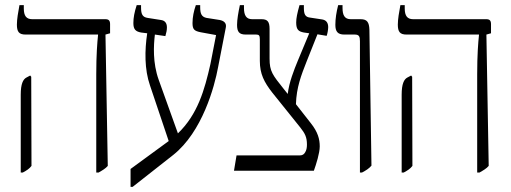

<svg xmlns="http://www.w3.org/2000/svg" viewBox="-20 -667 1997 750"><path d="M356 7H365C379 -1 393 -9 401 -19L392 -532L410 -537V-573C410 -587 404 -592 392 -592H106C83 -592 73 -605 73 -634V-647H56C51 -620 46 -592 46 -571C46 -543 54 -532 80 -532H363V-530C360 -502 356 -453 356 -377ZM61 7H69C84 -1 95 -8 103 -19L102 -367L98 -372L83 -364C70 -357 61 -339 61 -297Z M490 63H498L657 -62C770 -152 818 -328 832 -405L862 -559C866 -577 854 -586 838 -589L787 -597C767 -601 762 -614 762 -639V-647H745C737 -624 732 -600 732 -577C732 -552 739 -546 764 -541L824 -530L802 -417C779 -315 752 -220 675 -146L600 -355C576 -422 580 -489 585 -532L626 -526C630 -540 632 -549 632 -560C632 -576 625 -587 608 -589L557 -597C537 -600 531 -611 531 -637V-647H514C505 -619 501 -598 501 -577C501 -553 509 -544 531 -540L555 -537C545 -470 544 -396 566 -333L639 -116L490 -7Z M894 0H1206C1215 -25 1229 -69 1229 -95C1229 -123 1222 -151 1194 -186L1136 -260C1138 -326 1157 -374 1177 -425L1220 -533L1256 -527C1259 -535 1262 -551 1262 -561C1262 -576 1256 -588 1239 -591L1193 -598C1172 -600 1167 -611 1167 -637V-647H1150C1141 -615 1137 -596 1137 -579C1137 -550 1147 -544 1167 -540L1188 -537L1143 -429C1129 -395 1109 -345 1104 -300L1088 -320C1045 -374 1033 -388 1033 -438V-554C1033 -582 1025 -592 1002 -592H965C942 -592 933 -607 933 -636V-647H917C911 -619 906 -590 906 -570C906 -543 914 -532 940 -532H981C992 -532 995 -528 995 -513V-429C995 -378 1012 -346 1043 -306L1153 -169C1171 -146 1179 -132 1179 -102C1179 -90 1177 -80 1172 -72C1168 -65 1162 -60 1152 -60H904Z M1386 7H1394C1409 -1 1421 -8 1431 -20L1423 -551C1422 -580 1414 -592 1389 -592H1350C1326 -592 1318 -608 1318 -636V-647H1301C1294 -620 1290 -594 1290 -570C1290 -544 1299 -532 1325 -532H1366C1383 -532 1386 -524 1386 -506Z M1844 7H1853C1867 -1 1881 -9 1889 -19L1880 -532L1898 -537V-573C1898 -587 1892 -592 1880 -592H1594C1571 -592 1561 -605 1561 -634V-647H1544C1539 -620 1534 -592 1534 -571C1534 -543 1542 -532 1568 -532H1851V-530C1848 -502 1844 -453 1844 -377ZM1549 7H1557C1572 -1 1583 -8 1591 -19L1590 -367L1586 -372L1571 -364C1558 -357 1549 -339 1549 -297Z"/></svg>

Font: Noto Serif Hebrew Condensed Light
Style: Regular
Weight: 300
Width: 3
Designer: Monotype Design Team
Foundry: Monotype Imaging Inc.
Version: Version 2.004